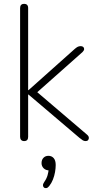

<svg xmlns="http://www.w3.org/2000/svg" viewBox="-20 -731 508 1003"><path d="M106 6Q96 6 90.5 0Q85 -6 85 -16V-689Q85 -700 90.5 -705.5Q96 -711 106 -711Q116 -711 121.5 -705.5Q127 -700 127 -689V-260H129L370 -475Q378 -482 385 -486Q392 -490 402 -490Q410 -490 415 -485.5Q420 -481 419.5 -474Q419 -467 411 -459L154 -231V-267L433 -29Q443 -21 444 -13Q445 -5 440.5 0.5Q436 6 428 6Q419 6 412.5 2Q406 -2 395 -11L129 -237H127V-16Q127 6 106 6ZM237 241Q230 250 222.5 251.5Q215 253 210 249Q205 245 204.5 237.5Q204 230 211 220Q223 203 228.5 184.5Q234 166 234 150L237 159Q219 159 208 148Q197 137 197 121Q197 104 207 93.5Q217 83 233 83Q250 83 260.5 95Q271 107 271 131Q271 148 267.5 168Q264 188 256.5 207Q249 226 237 241Z"/></svg>

Font: Nunito ExtraLight
Style: Regular
Weight: 200
Designer: Vernon Adams
Foundry: Vernon Adams
Version: Version 3.602